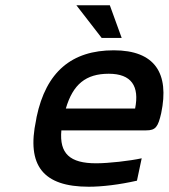

<svg xmlns="http://www.w3.org/2000/svg" viewBox="-20 -700 641 729"><path d="M592 -270C624 -422 568 -509 412 -509C252 -509 155 -427 119 -256L117 -244C80 -71 144 9 317 9C368 9 434 1 500 -14L518 -99C472 -89 392 -80 345 -80C245 -80 205 -117 213 -205H535C571 -205 580 -218 592 -270ZM230 -288C257 -380 306 -420 393 -420C479 -420 510 -373 493 -288ZM270 -680 366 -556H442L397 -680Z"/></svg>

Font: LT Wave Mono Medium
Style: Italic
Weight: 500
Designer: Daniel Lyons
Version: Version 2.5 (Glyphs App)